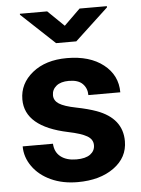

<svg xmlns="http://www.w3.org/2000/svg" viewBox="-54 -793 622 845"><g transform="rotate(-5 257.0 -370.0)"><path d="M340.3 -146Q340.3 -171.9 314.7 -186.8Q289.1 -201.7 232.4 -213.4Q43.9 -252.9 43.9 -373.5Q43.9 -443.8 102.3 -491Q160.6 -538.1 254.9 -538.1Q355.5 -538.1 415.8 -490.7Q476.1 -443.4 476.1 -367.7H335Q335 -397.9 315.4 -417.7Q295.9 -437.5 254.4 -437.5Q218.8 -437.5 199.2 -421.4Q179.7 -405.3 179.7 -380.4Q179.7 -356.9 201.9 -342.5Q224.1 -328.1 276.9 -317.6Q329.6 -307.1 365.7 -293.9Q477.5 -252.9 477.5 -151.9Q477.5 -79.6 415.5 -34.9Q353.5 9.8 255.4 9.8Q189 9.8 137.5 -13.9Q85.9 -37.6 56.6 -78.9Q27.3 -120.1 27.3 -168H161.1Q163.1 -130.4 189 -110.4Q214.8 -90.3 258.3 -90.3Q298.8 -90.3 319.6 -105.7Q340.3 -121.1 340.3 -146ZM258.3 -680.7 329.6 -750.5H450.2V-745.1L302.7 -607.9H213.4L65.9 -746.1V-750.5H186.5Z"/></g></svg>

Font: RobotoInd
Style: Bold
Weight: 700
Designer: Google
Version: Version 2.001150; 2014